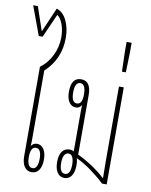

<svg xmlns="http://www.w3.org/2000/svg" viewBox="-95 -903 766 976"><g transform="rotate(10 288.0 -415.5)"><path d="M136 5Q112 5 98.5 -14.5Q85 -34 85 -69V-530Q123 -558 144.5 -602.5Q166 -647 166 -695Q166 -734 154.5 -764.5Q143 -795 126 -805L72 -683H52L-3 -832H21L63 -709L118 -836Q152 -825 170.5 -786Q189 -747 189 -697Q189 -588 110 -515V-153Q110 -139 109 -125Q120 -142 139 -142Q161 -142 174 -122Q187 -102 187 -69Q187 -34 173.5 -14.5Q160 5 136 5ZM137 -16Q151 -16 158 -30Q165 -44 165 -69Q165 -121 137 -121Q109 -121 109 -69Q109 -16 137 -16Z M305 5Q281 5 268 -15Q255 -35 255 -69Q255 -104 268.5 -123Q282 -142 307 -142Q320 -142 329 -136Q329 -147 329 -160Q329 -173 329 -187V-347Q329 -363 330 -376Q320 -358 300 -358Q278 -358 265 -377.5Q252 -397 252 -431Q252 -504 303 -504Q354 -504 354 -431V-124Q393 -106 431 -80.5Q469 -55 497 -29H499Q498 -75 498 -120.5Q498 -166 498 -215V-501H523V0H499Q469 -29 428.5 -58.5Q388 -88 350 -105Q355 -90 355 -69Q355 -35 342 -15Q329 5 305 5ZM302 -379Q330 -379 330 -431Q330 -456 323 -470Q316 -484 302 -484Q274 -484 274 -431Q274 -379 302 -379ZM305 -16Q319 -16 326 -30Q333 -44 333 -69Q333 -93 326 -107Q319 -121 305 -121Q291 -121 283.5 -107Q276 -93 276 -69Q276 -16 305 -16Z M500 -578 497 -681V-731H523V-681L520 -578Z"/></g></svg>

Font: Noto Sans Thai Looped UI Condensed Thin
Style: Regular
Weight: 100
Width: 3
Designer: Cadson Demak Team
Foundry: Cadson Demak Co., Ltd.
Version: Version 1.000; ttfautohint (v1.8.4.7-5d5b)